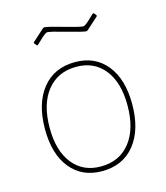

<svg xmlns="http://www.w3.org/2000/svg" viewBox="-99 -708 684 789"><g transform="rotate(-15 243.5 -313.0)"><path d="M373 -631 382 -620V-616L330 -569L324 -567Q306 -569 243.5 -587Q181 -605 168 -605Q165 -605 161.5 -603Q158 -601 153 -597Q148 -593 143.5 -589Q139 -585 131.5 -577.5Q124 -570 117 -564H113L104 -575V-579L156 -626L162 -628Q180 -626 242.5 -608Q305 -590 318 -590Q321 -590 324.5 -592Q328 -594 333 -598Q338 -602 342.5 -606Q347 -610 354.5 -617.5Q362 -625 369 -631ZM246 -457Q331 -457 380 -396.5Q429 -336 429 -230Q429 -121 378.5 -58Q328 5 239 5Q154 5 105 -55.5Q56 -116 56 -222Q56 -331 106.5 -394Q157 -457 246 -457ZM246 -437Q167 -437 121.5 -380Q76 -323 76 -222Q76 -125 119.5 -70Q163 -15 239 -15Q318 -15 363.5 -72Q409 -129 409 -230Q409 -327 365.5 -382Q322 -437 246 -437Z"/></g></svg>

Font: Alegreya Sans SC Thin
Style: Regular
Weight: 100
Designer: Juan Pablo del Peral
Foundry: Huerta Tipografica
Version: Version 2.007